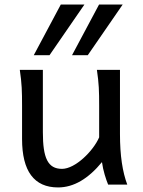

<svg xmlns="http://www.w3.org/2000/svg" viewBox="-20 -801 619 833"><path d="M532.2 0C511.7 -54.7 500.5 -125 500.5 -219.7V-498H400.4C409.2 -438.5 410.2 -406.2 410.2 -341.8V-205.1C384.3 -145.5 306.6 -68.4 249 -68.4C187 -68.4 166 -116.2 166 -227.1V-498H65.9C74.7 -439.5 75.7 -403.8 75.7 -341.8V-197.8C75.7 -58.6 127.9 12.2 231.9 12.2C300.3 12.2 363.3 -25.9 422.4 -97.7C427.2 -61 439.9 -22.5 449.2 0ZM409.7 -781.2 292.5 -561.5H360.8L512.2 -781.2ZM243.7 -781.2 126.5 -561.5H194.8L346.2 -781.2Z"/></svg>

Font: Andika
Style: Regular
Weight: 400
Designer: Victor Gaultney, Annie Olsen, Julie Remington, Don Collingsworth, Eric Hays
Foundry: SIL International
Version: Version 1.000